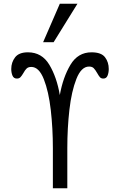

<svg xmlns="http://www.w3.org/2000/svg" viewBox="-20 -1004 640 1024"><path d="M147 -647Q131 -647 122.2 -638.8Q113.5 -630.5 104.5 -614Q96 -599.5 89 -592.2Q82 -585 70 -585Q53 -585 46.5 -600.8Q40 -616.5 40 -636Q40 -671.5 60.5 -698.2Q81 -725 129 -725Q203.5 -725 243.2 -658.5Q283 -592 299 -497Q316 -592 355.8 -658.5Q395.5 -725 468 -725Q520 -725 540 -698.8Q560 -672.5 560 -636Q560 -617 553.8 -601Q547.5 -585 531 -585Q519.5 -585 513 -592.2Q506.5 -599.5 498.5 -614Q488.5 -631.5 480 -640.2Q471.5 -649 455 -649Q413.5 -649 387.5 -583.2Q361.5 -517.5 350.2 -418.8Q339 -320 339 -214V0H262V-214Q262 -319 250.8 -417.5Q239.5 -516 213.8 -581.5Q188 -647 147 -647ZM210 -779 299 -984H393L266 -779Z"/></svg>

Font: JuliaMono Light
Style: Regular
Weight: 300
Monospace: yes
Designer: cormullion
Foundry: corm
Version: Version 0.054; ttfautohint (v1.8.4)